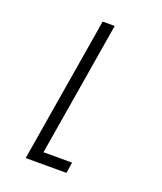

<svg xmlns="http://www.w3.org/2000/svg" viewBox="-136 -609 772 913"><g transform="rotate(20 250.0 -152.5)"><path d="M103 215 225 -520H286L173 160H318L309 215Z"/></g></svg>

Font: Iosevka Term Curly Light
Style: Italic
Weight: 300
Italic angle: -9°
Designer: Belleve Invis
Foundry: Belleve Invis
Version: Version 32.3.0